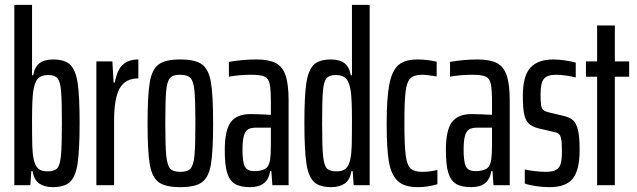

<svg xmlns="http://www.w3.org/2000/svg" viewBox="-20 -763 2626 791"><path d="M114 -58H109L105 0H39V-743H112V-453H117Q122 -486 142 -502Q162 -518 199 -518Q247 -518 269.5 -496Q292 -474 300 -420.5Q308 -367 308 -256Q308 -143 299.5 -88.5Q291 -34 268 -13Q245 8 198 8Q165 8 143 -6Q121 -20 114 -58ZM235 -255Q235 -350 231.5 -389Q228 -428 216.5 -441Q205 -454 178 -454Q151 -454 137 -440Q123 -426 117 -388Q112 -353 112 -267Q112 -197 113 -162.5Q114 -128 119 -106Q125 -79 138 -68Q151 -57 175 -57Q204 -57 215.5 -69.5Q227 -82 231 -121Q235 -160 235 -255Z M377 -510H443L448 -423H453Q463 -477 487 -497.5Q511 -518 550 -518V-440Q496 -440 473 -399Q450 -358 450 -264V0H377Z M588 -255Q588 -371 597 -424Q606 -477 633.5 -497.5Q661 -518 723 -518Q785 -518 812.5 -497.5Q840 -477 849 -424Q858 -371 858 -255Q858 -139 849 -86Q840 -33 812.5 -12.5Q785 8 723 8Q661 8 633.5 -12.5Q606 -33 597 -86Q588 -139 588 -255ZM785 -255Q785 -351 781 -390Q777 -429 764.5 -442Q752 -455 720 -455Q692 -455 680 -441Q668 -427 664.5 -387.5Q661 -348 661 -255Q661 -160 665 -121Q669 -82 681 -68.5Q693 -55 723 -55Q753 -55 765 -68.5Q777 -82 781 -121Q785 -160 785 -255Z M906 -144Q906 -226 930.5 -259.5Q955 -293 1012 -293Q1036 -293 1096 -290V-337Q1096 -395 1091 -417.5Q1086 -440 1070 -447.5Q1054 -455 1014 -455Q966 -455 923 -447V-508Q980 -518 1036 -518Q1087 -518 1115.5 -503.5Q1144 -489 1156.5 -452.5Q1169 -416 1169 -348V0H1102L1098 -58H1093Q1083 8 1011 8Q969 8 947 -6Q925 -20 915.5 -52Q906 -84 906 -144ZM1093 -107Q1096 -129 1096 -168V-201V-237H1034Q1014 -237 1002.5 -230.5Q991 -224 985 -204.5Q979 -185 979 -147Q979 -96 988.5 -77Q998 -58 1029 -58Q1056 -58 1072.5 -67.5Q1089 -77 1093 -107Z M1234 -256Q1234 -367 1242 -420.5Q1250 -474 1272.5 -496Q1295 -518 1343 -518Q1380 -518 1400 -502Q1420 -486 1425 -453H1430V-743H1503V0H1437L1433 -58H1428Q1421 -20 1399 -6Q1377 8 1344 8Q1297 8 1274 -13Q1251 -34 1242.5 -88.5Q1234 -143 1234 -256ZM1423 -106Q1428 -128 1429 -162.5Q1430 -197 1430 -267Q1430 -353 1425 -388Q1419 -426 1405 -440Q1391 -454 1364 -454Q1337 -454 1325.5 -441Q1314 -428 1310.5 -389Q1307 -350 1307 -255Q1307 -160 1311 -121Q1315 -82 1326.5 -69.5Q1338 -57 1367 -57Q1391 -57 1404 -68Q1417 -79 1423 -106Z M1573 -253Q1573 -360 1584 -416Q1595 -472 1621.5 -495Q1648 -518 1700 -518Q1738 -518 1779 -509V-448Q1739 -455 1718 -455Q1686 -455 1671 -440.5Q1656 -426 1651 -386Q1646 -346 1646 -257Q1646 -163 1651.5 -122.5Q1657 -82 1672 -68.5Q1687 -55 1721 -55Q1750 -55 1782 -63V-4Q1742 8 1701 8Q1645 8 1618 -18Q1591 -44 1582 -97.5Q1573 -151 1573 -253Z M1817 -144Q1817 -226 1841.5 -259.5Q1866 -293 1923 -293Q1947 -293 2007 -290V-337Q2007 -395 2002 -417.5Q1997 -440 1981 -447.5Q1965 -455 1925 -455Q1877 -455 1834 -447V-508Q1891 -518 1947 -518Q1998 -518 2026.5 -503.5Q2055 -489 2067.5 -452.5Q2080 -416 2080 -348V0H2013L2009 -58H2004Q1994 8 1922 8Q1880 8 1858 -6Q1836 -20 1826.5 -52Q1817 -84 1817 -144ZM2004 -107Q2007 -129 2007 -168V-201V-237H1945Q1925 -237 1913.5 -230.5Q1902 -224 1896 -204.5Q1890 -185 1890 -147Q1890 -96 1899.5 -77Q1909 -58 1940 -58Q1967 -58 1983.5 -67.5Q2000 -77 2004 -107Z M2142 -7V-65Q2151 -62 2179 -58.5Q2207 -55 2227 -55Q2256 -55 2270.5 -63Q2285 -71 2290 -88.5Q2295 -106 2295 -139Q2295 -174 2292 -190Q2289 -206 2282 -211.5Q2275 -217 2260 -220L2199 -234Q2171 -241 2157.5 -255Q2144 -269 2139 -295Q2134 -321 2134 -369Q2134 -450 2165 -484Q2196 -518 2259 -518Q2282 -518 2308.5 -514Q2335 -510 2352 -505V-444Q2337 -448 2313.5 -451.5Q2290 -455 2270 -455Q2235 -455 2221 -438.5Q2207 -422 2207 -375Q2207 -342 2209.5 -328.5Q2212 -315 2218.5 -309.5Q2225 -304 2241 -300L2304 -285Q2328 -279 2341 -267.5Q2354 -256 2361 -228Q2368 -200 2368 -146Q2368 -63 2340 -27.5Q2312 8 2244 8Q2215 8 2186 3.5Q2157 -1 2142 -7Z M2440 0V-447H2394V-510H2440V-658H2513V-510H2572V-447H2513V0Z"/></svg>

Font: Saira Ultra Condensed Medium
Style: Regular
Weight: 500
Width: 1
Designer: Hector Gatti with collaboration of the Omnibus-Type team
Foundry: Omnibus-Type
Version: Version 1.001; ttfautohint (v1.8)